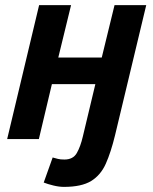

<svg xmlns="http://www.w3.org/2000/svg" viewBox="-20 -544 600 751"><path d="M230 187Q211 187 188.5 181.5Q166 176 151 170L186 72Q197 75 206.5 77.5Q216 80 232 80Q266 80 280.5 54.5Q295 29 304 -10L353 -215H183L132 0H8L133 -524H258L208 -319H378L428 -524H552L430 -15Q414 51 394 96Q374 141 336.5 164Q299 187 230 187Z"/></svg>

Font: Ubuntu Sans Mono SemiBold
Style: Italic
Weight: 600
Italic angle: -13.5°
Monospace: yes
Designer: Dalton Maag Ltd
Foundry: Dalton Maag Ltd
Version: Version 1.006